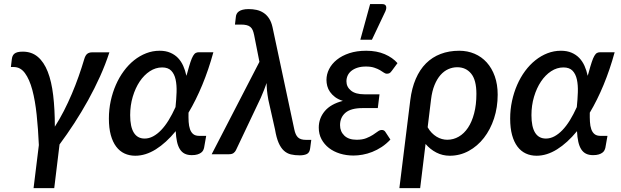

<svg xmlns="http://www.w3.org/2000/svg" viewBox="-20 -772 3110 961"><path d="M148 169.5 174.5 -46Q171 -126.5 163.5 -197.5Q156 -268.5 141.8 -321.8Q127.5 -375 105 -405.8Q82.5 -436.5 49 -436.5H34.5L39 -474.5Q40 -483.5 42.8 -490.5Q45.5 -497.5 51.5 -502.8Q57.5 -508 67.8 -510.8Q78 -513.5 94 -513.5Q138.5 -513.5 169.2 -487.5Q200 -461.5 219 -413Q238 -364.5 246.2 -295Q254.5 -225.5 254.5 -138Q278.5 -175.5 299.8 -217Q321 -258.5 339.5 -302Q358 -345.5 373.5 -389.5Q389 -433.5 401.5 -475.5Q407 -495 416.5 -502.5Q426 -510 440.5 -510H527.5Q508 -450 480.8 -389.5Q453.5 -329 420.8 -270Q388 -211 351.8 -155.2Q315.5 -99.5 278 -49L251.5 169.5Z M1001.5 -32.5Q1000 -26 996.8 -19.5Q993.5 -13 986.5 -7.8Q979.5 -2.5 968.2 1Q957 4.5 940 4.5Q919 4.5 904.5 -2.8Q890 -10 880.5 -25Q871 -40 866 -62.5Q861 -85 859.5 -115.5Q811 -56.5 759.8 -24.5Q708.5 7.5 657 7.5Q627.5 7.5 603.2 -3.8Q579 -15 561.5 -38.2Q544 -61.5 534.5 -96.2Q525 -131 525 -178.5Q525 -224 534.2 -266.8Q543.5 -309.5 560 -347.2Q576.5 -385 599.8 -416.5Q623 -448 651.2 -470.5Q679.5 -493 711.8 -505.5Q744 -518 779 -518Q809.5 -518 832.2 -508.2Q855 -498.5 871 -481.8Q887 -465 897.2 -442Q907.5 -419 913 -392.5L917.5 -407.5Q926.5 -441 933.2 -461.2Q940 -481.5 946.5 -492.5Q953 -503.5 959.8 -507Q966.5 -510.5 975 -510.5H1048Q1024 -423 992.5 -347Q961 -271 923.5 -208Q923 -183 924.2 -162Q925.5 -141 931 -125.2Q936.5 -109.5 947.2 -100.8Q958 -92 977 -92H1012ZM704 -78.5Q725.5 -78.5 746.2 -89.5Q767 -100.5 786.5 -120.8Q806 -141 824 -170.2Q842 -199.5 858.5 -236Q862.5 -274.5 863.8 -310.2Q865 -346 859 -373.8Q853 -401.5 837.2 -418Q821.5 -434.5 791.5 -434.5Q759 -434.5 730 -415.5Q701 -396.5 679.2 -364Q657.5 -331.5 644.5 -288Q631.5 -244.5 631.5 -195.5Q631.5 -137.5 649.8 -108Q668 -78.5 704 -78.5Z M1278.5 -462.5 1252 -596.5Q1249 -611 1244.8 -621Q1240.5 -631 1233 -637.2Q1225.5 -643.5 1214 -646.2Q1202.5 -649 1186 -649H1156L1160.5 -687.5Q1161 -695.5 1164.8 -702.8Q1168.5 -710 1176 -715.2Q1183.5 -720.5 1195.5 -723.5Q1207.5 -726.5 1225.5 -726.5Q1245 -726.5 1263.8 -722.5Q1282.5 -718.5 1298.5 -708.2Q1314.5 -698 1326.2 -680.5Q1338 -663 1344 -636L1453 -124.5Q1458.5 -97 1471.2 -84.5Q1484 -72 1511 -72H1538L1532.5 -30.5Q1530 -8.5 1516.5 -1.5Q1503 5.5 1480 5.5Q1455.5 5.5 1435.8 0.8Q1416 -4 1400.8 -18Q1385.5 -32 1374.5 -57.2Q1363.5 -82.5 1356.5 -124L1323 -273Q1318 -301 1316.2 -320.8Q1314.5 -340.5 1314.5 -356.5Q1303.5 -324.5 1285.5 -283L1161 -20.5Q1157 -12 1149 -6Q1141 0 1125.5 0H1039.5Z M1575.5 0ZM1941.5 -418Q1934.5 -408 1928.8 -405.5Q1923 -403 1916 -403Q1909 -403 1901.2 -408.5Q1893.5 -414 1882 -420.8Q1870.5 -427.5 1853.5 -433.2Q1836.5 -439 1811.5 -439Q1787.5 -439 1769.5 -433.2Q1751.5 -427.5 1739 -417.5Q1726.5 -407.5 1720.2 -394Q1714 -380.5 1714 -365Q1714 -337 1736.8 -318.5Q1759.5 -300 1803.5 -300H1879.5L1871 -231H1795Q1736.5 -231 1709.2 -207.8Q1682 -184.5 1682 -145.5Q1682 -114 1703.5 -93.2Q1725 -72.5 1765 -72.5Q1793.5 -72.5 1813 -80.2Q1832.5 -88 1846.5 -97Q1860.5 -106 1870.8 -113.8Q1881 -121.5 1891 -121.5Q1903 -121.5 1909 -111.5L1934 -73.5Q1913.5 -51.5 1890.2 -36.2Q1867 -21 1842.8 -11.5Q1818.5 -2 1794.8 2.2Q1771 6.5 1749.5 6.5Q1713.5 6.5 1681.8 -3.2Q1650 -13 1626.5 -31.2Q1603 -49.5 1589.2 -75.2Q1575.5 -101 1575.5 -133Q1575.5 -180 1605.5 -215.8Q1635.5 -251.5 1696 -267Q1672.5 -274.5 1657 -286.2Q1641.5 -298 1631.8 -312Q1622 -326 1618 -341.5Q1614 -357 1614 -372Q1614 -400 1627.2 -426.2Q1640.5 -452.5 1666 -473Q1691.5 -493.5 1728.5 -505.8Q1765.5 -518 1813 -518Q1866 -518 1905.8 -500.8Q1945.5 -483.5 1969.5 -456ZM1783.5 -573 1832.5 -751.5H1893.5Q1908 -751.5 1912 -741.8Q1916 -732 1909 -715.5L1841.5 -573Z M2033.5 -270.5Q2041 -331 2061 -377.2Q2081 -423.5 2112.2 -454.8Q2143.5 -486 2185.5 -502Q2227.5 -518 2278.5 -518Q2320 -518 2355.2 -503Q2390.5 -488 2416.2 -459.5Q2442 -431 2456.5 -390.2Q2471 -349.5 2471 -298Q2471 -235 2452.8 -179.2Q2434.5 -123.5 2402.2 -82Q2370 -40.5 2326 -16.5Q2282 7.5 2231 7.5Q2195 7.5 2164 -8.5Q2133 -24.5 2110 -51.5L2083 169.5H1979ZM2120.5 -135Q2129.5 -119 2141 -107.2Q2152.5 -95.5 2165.2 -87.8Q2178 -80 2191.8 -76.2Q2205.5 -72.5 2218.5 -72.5Q2249.5 -72.5 2276.2 -88Q2303 -103.5 2322.5 -132.8Q2342 -162 2353.2 -204.8Q2364.5 -247.5 2364.5 -302Q2364.5 -371.5 2338.2 -403.5Q2312 -435.5 2268.5 -435.5Q2245.5 -435.5 2224 -426Q2202.5 -416.5 2185 -396.8Q2167.5 -377 2155 -346.5Q2142.5 -316 2137.5 -274.5Z M3010 -32.5Q3008.5 -26 3005.2 -19.5Q3002 -13 2995 -7.8Q2988 -2.5 2976.8 1Q2965.5 4.5 2948.5 4.5Q2927.5 4.5 2913 -2.8Q2898.5 -10 2889 -25Q2879.5 -40 2874.5 -62.5Q2869.5 -85 2868 -115.5Q2819.5 -56.5 2768.2 -24.5Q2717 7.5 2665.5 7.5Q2636 7.5 2611.8 -3.8Q2587.5 -15 2570 -38.2Q2552.5 -61.5 2543 -96.2Q2533.5 -131 2533.5 -178.5Q2533.5 -224 2542.8 -266.8Q2552 -309.5 2568.5 -347.2Q2585 -385 2608.2 -416.5Q2631.5 -448 2659.8 -470.5Q2688 -493 2720.2 -505.5Q2752.5 -518 2787.5 -518Q2818 -518 2840.8 -508.2Q2863.5 -498.5 2879.5 -481.8Q2895.5 -465 2905.8 -442Q2916 -419 2921.5 -392.5L2926 -407.5Q2935 -441 2941.8 -461.2Q2948.5 -481.5 2955 -492.5Q2961.5 -503.5 2968.2 -507Q2975 -510.5 2983.5 -510.5H3056.5Q3032.5 -423 3001 -347Q2969.5 -271 2932 -208Q2931.5 -183 2932.8 -162Q2934 -141 2939.5 -125.2Q2945 -109.5 2955.8 -100.8Q2966.5 -92 2985.5 -92H3020.5ZM2712.5 -78.5Q2734 -78.5 2754.8 -89.5Q2775.5 -100.5 2795 -120.8Q2814.5 -141 2832.5 -170.2Q2850.5 -199.5 2867 -236Q2871 -274.5 2872.2 -310.2Q2873.5 -346 2867.5 -373.8Q2861.5 -401.5 2845.8 -418Q2830 -434.5 2800 -434.5Q2767.5 -434.5 2738.5 -415.5Q2709.5 -396.5 2687.8 -364Q2666 -331.5 2653 -288Q2640 -244.5 2640 -195.5Q2640 -137.5 2658.2 -108Q2676.5 -78.5 2712.5 -78.5Z"/></svg>

Font: Lato Semibold
Style: Italic
Weight: 600
Italic angle: -7°
Designer: Lukasz Dziedzic
Foundry: tyPoland Lukasz Dziedzic
Version: Version 2.006; 2014-01-15